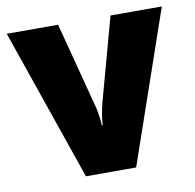

<svg xmlns="http://www.w3.org/2000/svg" viewBox="-67 -621 701 689"><g transform="rotate(-10 283.5 -276.5)"><path d="M192 0 1 -553H188L268 -247Q272 -234 275.5 -212.5Q279 -191 280 -170H283Q284 -190 287.5 -210Q291 -230 295 -246L379 -553H566L375 0Z"/></g></svg>

Font: Noto Sans Malayalam SemiCondensed Black
Style: Regular
Weight: 900
Width: 4
Designer: Jelle Bosma - Monotype Design Team
Foundry: Monotype Imaging Inc.
Version: Version 2.104; ttfautohint (v1.8.4.7-5d5b)